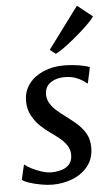

<svg xmlns="http://www.w3.org/2000/svg" viewBox="-58 -893 548 942"><g transform="rotate(-5 215.5 -422.0)"><path d="M377.9 -470.5H373.6Q363.6 -481.6 334.5 -496.1Q305.4 -510.5 268.8 -510.5Q241.3 -510.5 219.2 -502.6Q197.1 -494.7 183.7 -478.9Q170.3 -463.1 168.6 -438.6Q167.6 -413 179.5 -391.9Q191.4 -370.7 211.7 -352.9Q232.1 -335 255.6 -317.8Q280.5 -299.2 306.3 -277.3Q332 -255.3 349.6 -225.8Q367.1 -196.3 367.1 -155Q367.1 -101.7 338.4 -64.8Q309.8 -28 263 -9Q216.1 10 161.1 10Q136.8 10 105.9 4.3Q74.9 -1.3 49.1 -9.8Q23.4 -18.2 13.9 -27.1L30.7 -99.8H32.9Q44.2 -89.8 66.7 -78.4Q89.2 -67 115.1 -58.9Q141 -50.8 162.7 -50.8Q187.3 -50.8 210.9 -57.5Q234.5 -64.1 250.1 -81.1Q265.7 -98 265.7 -128Q265.7 -154.2 251.7 -175Q237.6 -195.9 215.9 -213.4Q194.3 -231 171.3 -246.8Q151 -260.7 126.9 -283.3Q102.9 -305.8 85.6 -337.3Q68.2 -368.8 68.2 -409.7Q68.2 -458.2 95 -493.7Q121.8 -529.3 167.2 -548.6Q212.7 -568 269 -568Q295.3 -568 321.1 -564.8Q346.8 -561.7 366.6 -557.1Q386.3 -552.5 394.7 -548.6ZM205.8 -650 357.5 -854.2 431.5 -795.3Q426 -785.6 409.6 -768.6Q393.3 -751.5 370.5 -731Q347.8 -710.4 322.8 -690Q297.8 -669.6 274.6 -653.1Q251.3 -636.6 234.2 -627.9Z"/></g></svg>

Font: Merriweather 7pt Light
Style: Italic
Weight: 300
Italic angle: -7.8°
Designer: Eben Sorkin
Foundry: Eben Sorkin
Version: Version 2.200;gftools[0.9.31]